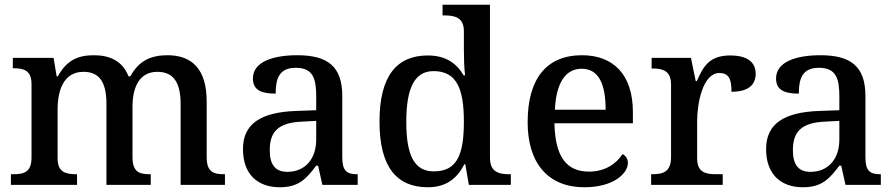

<svg xmlns="http://www.w3.org/2000/svg" viewBox="-20 -780 3776 810"><path d="M26 0H305V-45H302C258 -45 223 -53 223 -112V-317C223 -402 250 -477 332 -477C404 -477 429 -427 429 -341V0H616V-45H613C568 -45 539 -54 539 -117V-330C539 -409 566 -477 644 -477C715 -477 742 -427 742 -341V0H929V-45H926C881 -45 852 -54 852 -117V-352C852 -488 790 -547 687 -547C621 -547 567 -527 530 -458H522C498 -522 443 -547 377 -547C310 -547 262 -527 224 -458H219L206 -536H34V-492H37C81 -492 113 -483 113 -425V-116C113 -54 82 -45 37 -45H26Z M1160 10C1241 10 1272 -26 1314 -81H1322L1340 0H1489V-45H1486C1441 -45 1424 -61 1424 -117V-375C1424 -501 1361 -547 1234 -547C1131 -547 1047 -519 1047 -449C1047 -402 1079 -385 1143 -385C1143 -449 1158 -494 1228 -494C1302 -494 1314 -446 1314 -373V-315L1231 -312C1079 -307 1005 -257 1005 -151C1005 -41 1071 10 1160 10ZM1192 -55C1141 -55 1118 -86 1118 -146C1118 -223 1152 -263 1256 -267L1314 -270V-191C1314 -108 1266 -55 1192 -55Z M1785 10C1863 10 1909 -28 1939 -87H1943L1958 0H2135V-45H2127C2082 -45 2047 -56 2047 -115V-760H1847V-715H1855C1899 -715 1937 -706 1937 -649V-572C1937 -539 1938 -494 1942 -462H1936C1907 -512 1861 -546 1785 -546C1654 -546 1581 -460 1581 -267C1581 -75 1654 10 1785 10ZM1810 -57C1727 -57 1694 -126 1694 -266C1694 -405 1727 -480 1809 -480C1907 -480 1937 -405 1937 -267C1937 -125 1907 -57 1810 -57Z M2445 10C2571 10 2629 -50 2629 -93C2629 -112 2617 -125 2606 -130C2582 -91 2534 -56 2465 -56C2371 -56 2322 -117 2319 -260H2650V-307C2650 -465 2568 -547 2435 -547C2288 -547 2206 -451 2206 -264C2206 -91 2293 10 2445 10ZM2535 -317H2321C2326 -429 2365 -490 2434 -490C2508 -490 2535 -421 2535 -317Z M2727 0H3029V-45H3000C2957 -45 2921 -53 2921 -112V-268C2921 -345 2945 -472 3015 -472C3054 -472 3066 -448 3066 -393C3137 -393 3168 -422 3168 -469C3168 -517 3134 -546 3060 -546C2974 -546 2947 -501 2920 -438H2915L2895 -536H2729V-491H2732C2776 -491 2811 -482 2811 -423V-117C2811 -54 2776 -45 2731 -45H2727Z M3367 10C3448 10 3479 -26 3521 -81H3529L3547 0H3696V-45H3693C3648 -45 3631 -61 3631 -117V-375C3631 -501 3568 -547 3441 -547C3338 -547 3254 -519 3254 -449C3254 -402 3286 -385 3350 -385C3350 -449 3365 -494 3435 -494C3509 -494 3521 -446 3521 -373V-315L3438 -312C3286 -307 3212 -257 3212 -151C3212 -41 3278 10 3367 10ZM3399 -55C3348 -55 3325 -86 3325 -146C3325 -223 3359 -263 3463 -267L3521 -270V-191C3521 -108 3473 -55 3399 -55Z"/></svg>

Font: Noto Serif Gurmukhi Medium
Style: Regular
Weight: 500
Designer: Vaibhav Singh and the Monotype Design Team
Foundry: Monotype Imaging Inc.
Version: Version 2.004